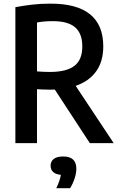

<svg xmlns="http://www.w3.org/2000/svg" viewBox="-20 -768 640 1030"><path d="M62.5 0V-729.5Q105 -737.5 151.2 -743Q197.5 -748.5 251.5 -748.5Q534 -748.5 534 -519Q534 -438 495.5 -384.8Q457 -331.5 386 -307.5L590 0H462L274 -287.5Q262 -287 249 -287Q226 -287 210.2 -287.8Q194.5 -288.5 178.5 -289.5V0ZM247.5 -382Q336.5 -382 379 -414.5Q421.5 -447 421.5 -519Q421.5 -588 383.2 -621.2Q345 -654.5 264.5 -654.5Q238.5 -654.5 218.5 -652.8Q198.5 -651 178.5 -647.5V-385Q198 -383.5 213 -382.8Q228 -382 247.5 -382ZM282 241.5Q302 200 306.5 170Q251.5 164.5 251.5 120.5Q251.5 98 268.2 84.8Q285 71.5 319.5 71.5Q389.5 71.5 389.5 137Q389.5 161.5 380 190Q370.5 218.5 356 241.5Z"/></svg>

Font: Encode Sans Condensed SemiBold
Style: Regular
Weight: 600
Width: 3
Designer: Multiple Designers
Foundry: Impallari Type
Version: Version 3.000; ttfautohint (v1.8.3) -l 8 -r 50 -G 200 -x 14 